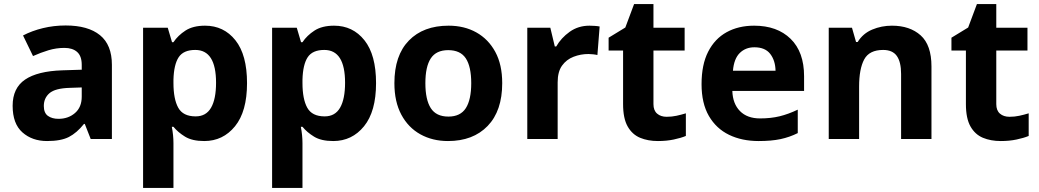

<svg xmlns="http://www.w3.org/2000/svg" viewBox="-20 -682 5099 942"><path d="M302 -557Q412 -557 470.5 -509.5Q529 -462 529 -364V0H425L396 -74H392Q357 -30 318 -10Q279 10 211 10Q138 10 90 -32.5Q42 -75 42 -163Q42 -250 103 -291.5Q164 -333 286 -337L381 -340V-364Q381 -407 358.5 -427Q336 -447 296 -447Q256 -447 218 -435.5Q180 -424 142 -407L93 -508Q137 -531 190.5 -544Q244 -557 302 -557ZM323 -251Q251 -249 223 -225Q195 -201 195 -162Q195 -128 215 -113.5Q235 -99 267 -99Q315 -99 348 -127.5Q381 -156 381 -208V-253Z M986 -556Q1078 -556 1135 -484.5Q1192 -413 1192 -274Q1192 -135 1133 -62.5Q1074 10 982 10Q923 10 888 -11.5Q853 -33 831 -60H823Q831 -18 831 20V240H682V-546H803L824 -475H831Q853 -508 890 -532Q927 -556 986 -556ZM938 -437Q880 -437 856.5 -401Q833 -365 831 -291V-275Q831 -196 854.5 -153.5Q878 -111 940 -111Q991 -111 1015.5 -153.5Q1040 -196 1040 -276Q1040 -437 938 -437Z M1619 -556Q1711 -556 1768 -484.5Q1825 -413 1825 -274Q1825 -135 1766 -62.5Q1707 10 1615 10Q1556 10 1521 -11.5Q1486 -33 1464 -60H1456Q1464 -18 1464 20V240H1315V-546H1436L1457 -475H1464Q1486 -508 1523 -532Q1560 -556 1619 -556ZM1571 -437Q1513 -437 1489.5 -401Q1466 -365 1464 -291V-275Q1464 -196 1487.5 -153.5Q1511 -111 1573 -111Q1624 -111 1648.5 -153.5Q1673 -196 1673 -276Q1673 -437 1571 -437Z M2444 -274Q2444 -138 2372.5 -64Q2301 10 2178 10Q2102 10 2042.5 -23Q1983 -56 1949 -119.5Q1915 -183 1915 -274Q1915 -410 1986 -483Q2057 -556 2181 -556Q2258 -556 2317 -523Q2376 -490 2410 -427.5Q2444 -365 2444 -274ZM2067 -274Q2067 -193 2093.5 -151.5Q2120 -110 2180 -110Q2239 -110 2265.5 -151.5Q2292 -193 2292 -274Q2292 -355 2265.5 -395.5Q2239 -436 2179 -436Q2120 -436 2093.5 -395.5Q2067 -355 2067 -274Z M2872 -556Q2883 -556 2898 -555Q2913 -554 2922 -552L2911 -412Q2904 -414 2890.5 -415.5Q2877 -417 2867 -417Q2829 -417 2794 -403.5Q2759 -390 2737.5 -360Q2716 -330 2716 -278V0H2567V-546H2680L2702 -454H2709Q2733 -496 2775 -526Q2817 -556 2872 -556Z M3251 -109Q3276 -109 3299 -114Q3322 -119 3345 -126V-15Q3321 -5 3285.5 2.5Q3250 10 3208 10Q3159 10 3120.5 -6Q3082 -22 3059.5 -61.5Q3037 -101 3037 -171V-434H2966V-497L3048 -547L3091 -662H3186V-546H3339V-434H3186V-171Q3186 -140 3204 -124.5Q3222 -109 3251 -109Z M3680 -556Q3793 -556 3859 -491.5Q3925 -427 3925 -308V-236H3573Q3575 -173 3610.5 -137Q3646 -101 3709 -101Q3762 -101 3805 -111.5Q3848 -122 3894 -144V-29Q3854 -9 3809.5 0.5Q3765 10 3702 10Q3620 10 3557 -20.5Q3494 -51 3458 -113Q3422 -175 3422 -269Q3422 -365 3454.5 -428.5Q3487 -492 3545 -524Q3603 -556 3680 -556ZM3681 -450Q3638 -450 3609.5 -422Q3581 -394 3576 -335H3785Q3784 -385 3759 -417.5Q3734 -450 3681 -450Z M4356 -556Q4444 -556 4497 -508.5Q4550 -461 4550 -356V0H4401V-319Q4401 -378 4380 -407.5Q4359 -437 4313 -437Q4245 -437 4220 -390.5Q4195 -344 4195 -257V0H4046V-546H4160L4180 -476H4188Q4214 -518 4259.5 -537Q4305 -556 4356 -556Z M4933 -109Q4958 -109 4981 -114Q5004 -119 5027 -126V-15Q5003 -5 4967.5 2.5Q4932 10 4890 10Q4841 10 4802.5 -6Q4764 -22 4741.5 -61.5Q4719 -101 4719 -171V-434H4648V-497L4730 -547L4773 -662H4868V-546H5021V-434H4868V-171Q4868 -140 4886 -124.5Q4904 -109 4933 -109Z"/></svg>

Font: RS Noto Sans
Style: Bold
Weight: 700
Designer: Monotype Design Team
Foundry: Monotype Imaging Inc.
Version: Version 3.10